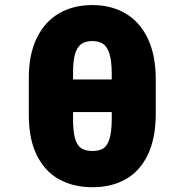

<svg xmlns="http://www.w3.org/2000/svg" viewBox="-20 -742 741 771"><path d="M351.6 9.8Q274.4 9.8 216.8 -22.2Q159.2 -54.2 127.2 -119.9Q95.2 -185.5 95.7 -283.2V-425.8Q95.2 -522 127.2 -588.4Q159.2 -654.8 216.8 -688.2Q274.4 -721.7 350.6 -721.7Q425.8 -721.7 482.9 -688.7Q540 -655.8 572.5 -589.4Q605 -522.9 605.5 -425.8V-283.2Q605 -185.5 573.2 -119.9Q541.5 -54.2 484.6 -22.2Q427.7 9.8 351.6 9.8ZM350.6 -577.1Q322.3 -577.1 305.7 -564.7Q289.1 -552.2 281.2 -524.7Q273.4 -497.1 273.4 -450.2V-422.9H428.7V-450.2Q428.2 -500 418.9 -527.8Q409.7 -555.7 393.1 -566.4Q376.5 -577.1 350.6 -577.1ZM351.6 -135.7Q377.9 -135.7 394 -145.5Q410.2 -155.3 419.2 -182.9Q428.2 -210.4 428.7 -262.7V-292H273.4V-262.7Q273.4 -213.9 281.2 -186.3Q289.1 -158.7 305.7 -147.2Q322.3 -135.7 351.6 -135.7Z"/></svg>

Font: Pretendard JP Black
Style: Regular
Weight: 900
Designer: Base glyphs from Inter by Rasmus Andersson; Hangeul glyphs from Noto Sans CJK(Source Han Sans) by Jang Soo-young and Kan
Foundry: Kil Hyung-jin
Version: Version 1.309